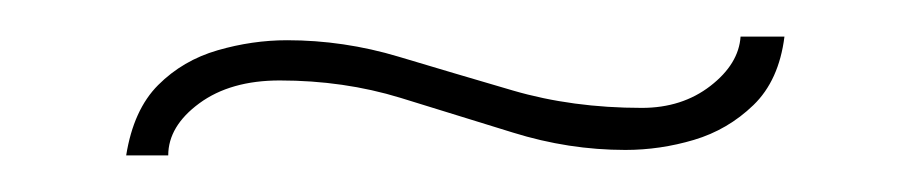

<svg xmlns="http://www.w3.org/2000/svg" viewBox="-20 -592 499 105"><path d="M322 -510Q291 -510 260.5 -519.5Q230 -529 199 -538.5Q168 -548 133 -548Q106 -548 89 -535.5Q72 -523 72 -507H49Q53 -532 66.5 -545.5Q80 -559 99 -564.5Q118 -570 137 -570Q168 -570 198 -561Q228 -552 260.5 -542.5Q293 -533 331 -533Q353 -533 368.5 -545Q384 -557 385 -572H409Q406 -548 392 -534.5Q378 -521 359.5 -515.5Q341 -510 322 -510Z"/></svg>

Font: Alumni Sans SC Thin
Style: Regular
Weight: 100
Designer: Robert E. Leuschke
Foundry: Robert E. Leuschke
Version: Version 1.018